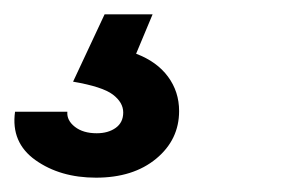

<svg xmlns="http://www.w3.org/2000/svg" viewBox="-48 -32 419 268"><path d="M86 216Q36 216 1.5 191.5Q-33 167 -27 124H46Q45 136 56.5 145Q68 154 87 154Q103 154 113.5 146.5Q124 139 124 125Q124 111 109.5 100Q95 89 54 82L98 -12H165L142 43Q171 54 186.5 75Q202 96 202 123Q202 163 170 189.5Q138 216 86 216Z"/></svg>

Font: Instrument Sans SemiCondensed SemiBold Italic
Style: Regular
Weight: 600
Width: 4
Italic angle: -13°
Designer: Rodrigo Fuenzalida
Foundry: fragTYPE
Version: Version 1.000; ttfautohint (v1.8.4.7-5d5b);gftools[0.9.28]